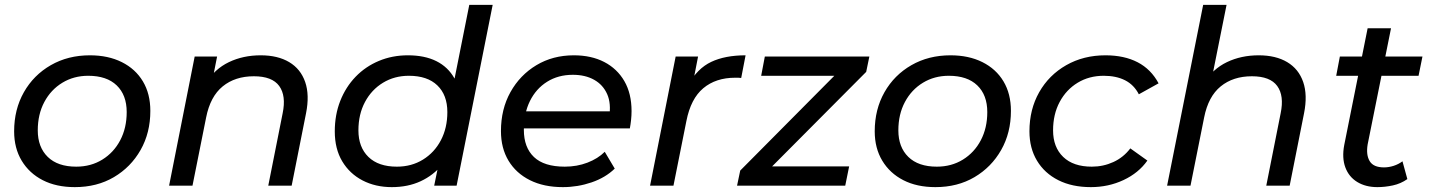

<svg xmlns="http://www.w3.org/2000/svg" viewBox="-20 -762 5869 788"><path d="M287 6Q211 6 155.5 -22.5Q100 -51 69 -102.5Q38 -154 38 -223Q38 -313 78 -383.5Q118 -454 188.5 -494.5Q259 -535 349 -535Q424 -535 480 -507Q536 -479 566.5 -428Q597 -377 597 -307Q597 -217 557 -146.5Q517 -76 447.5 -35Q378 6 287 6ZM293 -78Q353 -78 400 -107Q447 -136 473.5 -186.5Q500 -237 500 -302Q500 -372 459 -411.5Q418 -451 342 -451Q283 -451 236 -422.5Q189 -394 162 -343.5Q135 -293 135 -227Q135 -158 176 -118Q217 -78 293 -78Z M1050 -535Q1120 -535 1167 -507Q1214 -479 1232.5 -425.5Q1251 -372 1236 -297L1177 0H1081L1140 -297Q1155 -369 1126 -409Q1097 -449 1022 -449Q945 -449 894 -407.5Q843 -366 826 -280L770 0H674L779 -530H871L841 -378L823 -419Q861 -479 919.5 -507Q978 -535 1050 -535Z M1588 6Q1521 6 1468 -21.5Q1415 -49 1384.5 -100Q1354 -151 1354 -223Q1354 -291 1376.5 -348Q1399 -405 1439.5 -447Q1480 -489 1535 -512Q1590 -535 1654 -535Q1723 -535 1771 -511Q1819 -487 1845 -440.5Q1871 -394 1871 -327Q1871 -253 1852 -192Q1833 -131 1795.5 -86.5Q1758 -42 1706 -18Q1654 6 1588 6ZM1609 -78Q1669 -78 1716 -107Q1763 -136 1789.5 -186.5Q1816 -237 1816 -302Q1816 -372 1775 -411.5Q1734 -451 1658 -451Q1599 -451 1552 -422.5Q1505 -394 1478 -343.5Q1451 -293 1451 -227Q1451 -158 1492 -118Q1533 -78 1609 -78ZM1762 0 1790 -137 1821 -260 1835 -386 1906 -742H2002L1854 0Z M2290 6Q2212 6 2155 -22.5Q2098 -51 2067 -102.5Q2036 -154 2036 -224Q2036 -314 2075 -384Q2114 -454 2181.5 -494.5Q2249 -535 2335 -535Q2407 -535 2460 -507.5Q2513 -480 2542.5 -429Q2572 -378 2572 -306Q2572 -288 2570 -269.5Q2568 -251 2565 -235H2106L2118 -305H2519L2480 -281Q2489 -337 2472 -375.5Q2455 -414 2418.5 -434.5Q2382 -455 2331 -455Q2271 -455 2225.5 -426.5Q2180 -398 2155 -347.5Q2130 -297 2130 -229Q2130 -157 2171.5 -117.5Q2213 -78 2298 -78Q2348 -78 2391 -94.5Q2434 -111 2462 -139L2503 -70Q2465 -33 2408 -13.5Q2351 6 2290 6Z M2648 0 2753 -530H2845L2815 -376L2805 -414Q2842 -481 2899 -508Q2956 -535 3040 -535L3022 -442Q3016 -443 3010 -443Q3004 -443 2997 -443Q2918 -443 2866.5 -400Q2815 -357 2797 -265L2744 0Z M3005 0 3018 -62 3437 -484 3456 -451H3104L3119 -530H3548L3535 -467L3116 -46L3096 -79H3465L3449 0Z M3819 6Q3743 6 3687.5 -22.5Q3632 -51 3601 -102.5Q3570 -154 3570 -223Q3570 -313 3610 -383.5Q3650 -454 3720.5 -494.5Q3791 -535 3881 -535Q3956 -535 4012 -507Q4068 -479 4098.5 -428Q4129 -377 4129 -307Q4129 -217 4089 -146.5Q4049 -76 3979.5 -35Q3910 6 3819 6ZM3825 -78Q3885 -78 3932 -107Q3979 -136 4005.5 -186.5Q4032 -237 4032 -302Q4032 -372 3991 -411.5Q3950 -451 3874 -451Q3815 -451 3768 -422.5Q3721 -394 3694 -343.5Q3667 -293 3667 -227Q3667 -158 3708 -118Q3749 -78 3825 -78Z M4457 6Q4380 6 4323.5 -22.5Q4267 -51 4236 -102.5Q4205 -154 4205 -223Q4205 -313 4245 -383.5Q4285 -454 4356 -494.5Q4427 -535 4517 -535Q4594 -535 4649 -506.5Q4704 -478 4735 -420L4654 -375Q4634 -414 4597.5 -432.5Q4561 -451 4510 -451Q4450 -451 4403 -422.5Q4356 -394 4329 -343.5Q4302 -293 4302 -227Q4302 -158 4343.5 -118Q4385 -78 4461 -78Q4508 -78 4549.5 -97Q4591 -116 4619 -153L4689 -103Q4653 -52 4591 -23Q4529 6 4457 6Z M5146 -535Q5216 -535 5263 -507Q5310 -479 5328.5 -425.5Q5347 -372 5332 -297L5273 0H5177L5236 -297Q5251 -369 5222 -409Q5193 -449 5118 -449Q5041 -449 4990 -407.5Q4939 -366 4922 -280L4866 0H4770L4918 -742H5014L4941 -378L4919 -419Q4957 -479 5015.5 -507Q5074 -535 5146 -535Z M5633 6Q5585 6 5550.5 -15Q5516 -36 5501.5 -75Q5487 -114 5497 -167L5593 -646H5689L5593 -169Q5586 -126 5601.5 -100.5Q5617 -75 5660 -75Q5680 -75 5700 -81.5Q5720 -88 5736 -100L5756 -27Q5729 -8 5696.5 -1Q5664 6 5633 6ZM5464 -451 5479 -530H5818L5802 -451Z"/></svg>

Font: Montserrat Thin Medium
Style: Italic
Weight: 500
Italic angle: -11.3°
Version: Version 9.000